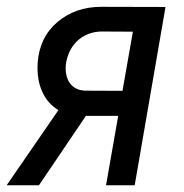

<svg xmlns="http://www.w3.org/2000/svg" viewBox="-52 -549 545 569"><path d="M143.6 -332.5Q147 -309.1 161.4 -295.4Q175.8 -281.7 198.7 -280.3L311 -279.8L341.8 -455.1L247.1 -455.6Q214.4 -454.6 188.5 -437Q163.1 -418.9 151.4 -389.6Q142.6 -367.7 142.6 -346.7Q142.6 -339.4 143.6 -332.5ZM438.5 -528.3 347.2 0H262.2L298.3 -205.6H202.6L63.5 0H-32.2L121.1 -222.7Q87.9 -242.7 72.3 -279.3Q59.1 -309.6 59.1 -346.7Q59.1 -354.5 59.6 -363.3Q65.4 -439 118.4 -483.9Q171.4 -528.8 248.5 -528.8Z"/></svg>

Font: MAUL Condensed Italic
Style: Condenced Regular Italic
Weight: 400
Italic angle: -12°
Designer: MAUL
Version: Version 1.0; 2020; ttfautohint (v1.8.3)